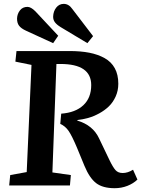

<svg xmlns="http://www.w3.org/2000/svg" viewBox="-20 -966 737 1000"><path d="M435.1 -741.2 296.9 -824.2Q275.9 -836.9 266.1 -849.9Q256.3 -862.8 256.8 -879.9Q257.8 -907.2 272.9 -926.5Q288.1 -945.8 312 -945.8Q338.4 -945.8 356.9 -918.9L464.8 -777.8ZM256.8 -741.2 115.2 -806.2Q89.8 -817.9 79.1 -832.3Q68.4 -846.7 68.8 -870.1Q69.8 -894 84 -912.1Q98.1 -930.2 123 -930.2Q141.1 -930.2 164.1 -907.2L283.2 -779.8ZM298.8 -374Q373 -379.4 414.1 -418Q455.1 -456.5 455.1 -522.9Q455.1 -632.8 294.9 -632.8H273.9L252.9 -67.9L349.1 -54.2L344.2 0H27.8L33.2 -54.2L119.1 -69.8L144 -627.9L60.1 -645L65.9 -700.2H341.8Q400.4 -700.2 445.3 -691.4Q490.2 -682.6 524.9 -663.3Q559.6 -644 577.9 -610.6Q596.2 -577.1 596.2 -529.8Q596.2 -494.1 582.5 -463.6Q568.8 -433.1 547.1 -412.1Q525.4 -391.1 496.8 -375.5Q468.3 -359.9 439.7 -351.8Q411.1 -343.8 382.8 -340.8V-337.9Q463.9 -314 496.1 -245.1L550.8 -130.9Q568.4 -94.7 581.8 -79.8Q595.2 -64.9 619.1 -64.9Q645.5 -64.9 672.9 -82L695.8 -30.8Q674.8 -10.3 643.6 2Q612.3 14.2 577.1 14.2Q515.1 14.2 480.7 -12.2Q446.3 -38.6 419.9 -102.1L380.9 -196.8Q355 -258.3 337.6 -283.7Q320.3 -309.1 293.9 -320.8Z"/></svg>

Font: Literata Book
Style: Bold Italic
Weight: 700
Italic angle: -3°
Designer: Latin by Veronika Burian and Jose Scaglione. Greek by Irene Vlachou. Cyrillic by Vera Evstafieva
Foundry: TypeTogether
Version: Version 1.003;PS 001.003;hotconv 1.0.88;makeotf.lib2.5.64775